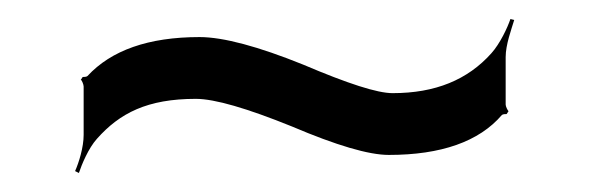

<svg xmlns="http://www.w3.org/2000/svg" viewBox="-20 -400 620 202"><path d="M186 -296C206 -296 240 -286 287 -267C334 -247 368 -237 389 -237C444 -237 484 -251 508 -279C509 -280 512 -280 513 -280L515 -283C514 -284 512 -288 512 -290V-340C512 -353 518 -369 521 -379L517 -380C514 -371 506 -354 497 -344C472 -316 438 -302 393 -302C377 -302 346 -312 299 -332C252 -351 215 -361 190 -361C136 -361 97 -347 72 -320C71 -319 68 -319 67 -319L65 -316C66 -316 68 -311 68 -309V-258C68 -245 63 -229 59 -220L63 -218C66 -227 73 -244 82 -254C106 -281 135 -296 186 -296Z"/></svg>

Font: Gamestation Storm
Style: Regular
Weight: 400
Designer: Jonas Hecksher
Foundry: Jonas Hecksher, Playtypeª, e-types AS
Version: Version 1.003